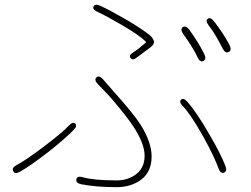

<svg xmlns="http://www.w3.org/2000/svg" viewBox="-20 -755 1040 794"><path d="M462 19Q379 19 316 7Q292 2 296 -14Q299 -29 323 -22Q367 -9 462 -9Q504 -9 535 -29Q578 -56 578 -111Q578 -161 532 -231Q504 -274 444 -344Q436 -353 428 -362L384 -408Q368 -425 379 -435Q390 -445 406 -427L454 -372Q529 -289 561 -240Q607 -167 607 -108Q607 -35 550 -3Q512 19 462 19ZM906 -41Q892 -36 884 -58Q866 -108 820 -191Q767 -285 736 -316Q719 -333 729 -343Q739 -352 755 -334Q793 -291 846 -199Q894 -117 912 -69Q921 -47 906 -41ZM63 -45Q42 -33 35 -47Q27 -60 48 -72Q85 -91 163.5 -150.5Q242 -210 264 -235Q281 -253 291 -244Q301 -234 284 -217Q252 -184 183 -129Q107 -70 63 -45ZM821 -503Q807 -496 797 -518Q778 -559 738 -614Q724 -634 736 -643Q748 -651 763 -632Q803 -576 825 -531Q835 -510 821 -503ZM547 -518Q528 -503 520 -515Q511 -527 532 -539Q554 -553 582 -578Q586 -581 582 -584Q555 -610 485 -651Q420 -689 383 -706Q361 -716 367 -728Q373 -741 395 -731Q436 -712 491 -680Q502 -674 512 -668Q576 -629 600 -609Q612 -598 616 -586Q620 -573 603 -560ZM926 -540Q912 -533 901 -554Q868 -619 843 -650Q828 -669 839 -677Q850 -686 865 -667Q904 -617 929 -569Q940 -547 926 -540Z"/></svg>

Font: Resource Han Rounded KR ExtraLight
Style: Regular
Weight: 250
Designer: Cyano Hao (round all glyphs); Ryoko NISHIZUKA 西塚涼子 (kana, bopomofo & ideographs); Paul D. Hunt (Latin, Greek & Cyrillic)
Foundry: Cyano Hao
Version: 0.990